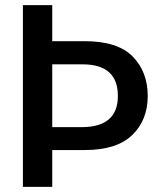

<svg xmlns="http://www.w3.org/2000/svg" viewBox="-20 -726 625 746"><path d="M183 0H69V-706H183V-566H309Q437 -566 495.5 -506.5Q554 -447 554 -353Q554 -260 494 -201.5Q434 -143 309 -143H183ZM297 -232Q438 -232 438 -353Q438 -476 301 -476H183V-232Z"/></svg>

Font: Ulagadi Sans Medium
Style: Regular
Weight: 500
Designer: Ninad Kale (Devanagari), Jonny Pinhorn (Latin)
Foundry: Indian Type Foundry
Version: Version 3.01;March 29, 2020;FontCreator 12.0.0.2522 64-bit; 